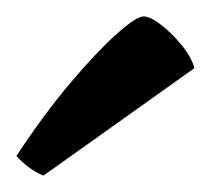

<svg xmlns="http://www.w3.org/2000/svg" viewBox="-20 -779 257 234"><path d="M33 -565Q23 -569 14 -576Q5 -583 0 -589Q33 -639 65 -677Q97 -715 121.5 -737Q146 -759 155 -759Q163 -759 176 -749Q189 -739 201 -724.5Q213 -710 217 -696Z"/></svg>

Font: Texturina Medium 12pt Medium
Style: Regular
Weight: 500
Version: Version 1.002